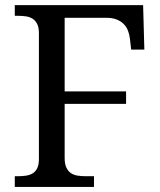

<svg xmlns="http://www.w3.org/2000/svg" viewBox="-20 -734 630 754"><path d="M233.9 -664.1V-375H475.1V-326.2H233.9V-113.8Q233.9 -90.3 240.5 -76.2Q247.1 -62 258.1 -54.4Q269 -46.9 284.2 -44.4Q299.3 -42 315.9 -42H349.1V0H38.1V-42H50.8Q67.4 -42 82.3 -44.2Q97.2 -46.4 108.4 -53.2Q119.6 -60.1 126.2 -73.5Q132.8 -86.9 132.8 -108.9V-604Q132.8 -626 126.2 -639.4Q119.6 -652.8 108.4 -660.2Q97.2 -667.5 82.3 -669.7Q67.4 -671.9 50.8 -671.9H38.1V-713.9H542L546.9 -539.1H495.1L490.2 -582Q488.3 -599.1 482.4 -614Q476.6 -628.9 465.6 -639.9Q454.6 -650.9 438 -657.5Q421.4 -664.1 397.9 -664.1Z"/></svg>

Font: Noto Serif
Style: Regular
Weight: 400
Designer: Monotype Design team
Foundry: Monotype Imaging Inc.
Version: Version 1.02